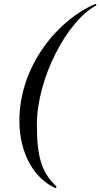

<svg xmlns="http://www.w3.org/2000/svg" viewBox="-20 -820 528 1010"><path d="M277.5 161.5C203.5 91.5 174 17 174 -165C174 -407 333 -712 487.5 -792L483 -800C290 -720 82 -478 82 -185C82 -12 160 120 273 170Z"/></svg>

Font: Bodoni* 24pt
Style: Italic
Weight: 400
Italic angle: -13°
Version: Version 2.3